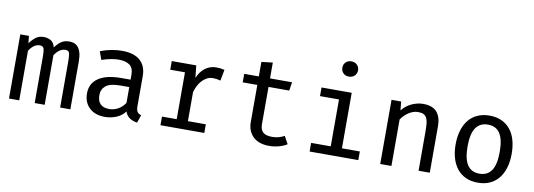

<svg xmlns="http://www.w3.org/2000/svg" viewBox="-60 -1159 4320 1553"><g transform="rotate(10 2100.0 -382.5)"><path d="M132 0H48V-527H119L125 -467Q147 -498 173.5 -518.5Q200 -539 239 -539Q269 -539 295.5 -525.5Q322 -512 333 -470Q355 -501 382 -520Q409 -539 449 -539Q469 -539 487.5 -533Q506 -527 520.5 -510.5Q535 -494 543.5 -465.5Q552 -437 552 -392V0H468V-378Q468 -425 462.5 -446Q457 -467 429 -467Q406 -467 384 -453Q362 -439 341 -407V0H259V-378Q259 -425 253 -446Q247 -467 219 -467Q196 -467 174.5 -453Q153 -439 132 -407Z M1082 -119Q1082 -87 1092 -73Q1102 -59 1124 -52L1102 12Q1067 7 1040.5 -10Q1014 -27 1002 -62Q974 -24 929 -6Q884 12 836 12Q756 12 709 -32.5Q662 -77 662 -151Q662 -233 727 -277Q792 -321 913 -321H990V-362Q990 -418 957.5 -441Q925 -464 867 -464Q841 -464 805.5 -457.5Q770 -451 729 -437L705 -505Q754 -523 798 -531Q842 -539 881 -539Q982 -539 1032 -493.5Q1082 -448 1082 -367ZM861 -57Q899 -57 933 -76Q967 -95 990 -130V-260H918Q833 -260 798 -231.5Q763 -203 763 -155Q763 -57 861 -57Z M1652 0H1292V-71H1413V-456H1292V-527H1493L1504 -426Q1527 -482 1567 -510.5Q1607 -539 1654 -539Q1673 -539 1687 -537.5Q1701 -536 1724 -531L1707 -440Q1687 -445 1673.5 -447Q1660 -449 1643 -449Q1618 -449 1596 -437.5Q1574 -426 1556 -406.5Q1538 -387 1525 -361.5Q1512 -336 1505 -309V-71H1652Z M2332 -27Q2304 -9 2265 1.5Q2226 12 2187 12Q2099 12 2053 -33.5Q2007 -79 2007 -151V-457H1887V-527H2007V-646L2099 -657V-527H2280L2269 -457H2099V-152Q2099 -107 2121.5 -85.5Q2144 -64 2197 -64Q2226 -64 2251.5 -71Q2277 -78 2297 -90Z M2770 -71H2917V0H2517V-71H2678V-456H2522V-527H2770ZM2789 -715Q2789 -688 2771 -670Q2753 -652 2724 -652Q2695 -652 2677.5 -670Q2660 -688 2660 -715Q2660 -741 2677.5 -759Q2695 -777 2724 -777Q2753 -777 2771 -759Q2789 -741 2789 -715Z M3097 0V-527H3176L3183 -455Q3215 -496 3262 -517.5Q3309 -539 3356 -539Q3433 -539 3468.5 -498Q3504 -457 3504 -383V0H3412V-323Q3412 -362 3409 -389Q3406 -416 3397 -433.5Q3388 -451 3371 -459Q3354 -467 3325 -467Q3304 -467 3284 -459.5Q3264 -452 3246.5 -440Q3229 -428 3214 -412.5Q3199 -397 3189 -382V0Z M4032 -264Q4032 -367 3999.5 -416Q3967 -465 3901 -465Q3835 -465 3801.5 -416Q3768 -367 3768 -263Q3768 -160 3801 -111Q3834 -62 3900 -62Q3966 -62 3999 -111Q4032 -160 4032 -264ZM3670 -263Q3670 -324 3685 -375Q3700 -426 3729 -462.5Q3758 -499 3801.5 -519Q3845 -539 3901 -539Q3957 -539 4000 -519.5Q4043 -500 4072 -464Q4101 -428 4115.5 -377.5Q4130 -327 4130 -264Q4130 -203 4115 -152Q4100 -101 4071 -64.5Q4042 -28 3999 -8Q3956 12 3900 12Q3844 12 3801 -7.5Q3758 -27 3729 -63Q3700 -99 3685 -149.5Q3670 -200 3670 -263Z"/></g></svg>

Font: Wlorlttqgufhjawjgtejqphaquk
Style: Regular
Weight: 400
Monospace: yes
Designer: Carrois Corporate & Edenspiekermann
Foundry: Carrois Corporate GbR & Edenspiekermann AG
Version: Version 2.001